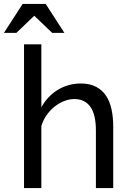

<svg xmlns="http://www.w3.org/2000/svg" viewBox="-51 -955 661 975"><path d="M524 0H436V-292Q436 -373 408 -412.5Q380 -452 326 -452Q300 -452 274 -441.5Q248 -431 225.5 -413Q203 -395 185.5 -370Q168 -345 159 -315V0H71V-730H159V-410Q190 -467 243 -499Q296 -531 359 -531Q406 -531 437.5 -514Q469 -497 488 -468Q507 -439 515.5 -399Q524 -359 524 -312ZM64 -935H181L276 -788H214L123 -875L32 -788H-31Z"/></svg>

Font: Rising Sun
Style: Regular
Weight: 400
Designer: Matt McInerney, Pablo Impallari, Rodrigo Fuenzalida (Raleway font), Stephen Hutchings (Greek), Cristiano Sobral (main ch
Foundry: The Rising Sun Project Authors
Version: Version 4.327; ttfautohint (v1.8.4.7-5d5b-dirty)